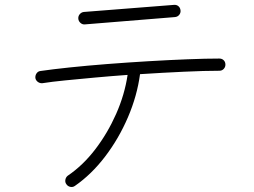

<svg xmlns="http://www.w3.org/2000/svg" viewBox="-20 -739 1040 787"><path d="M287 23Q279 29 268.5 27Q258 25 252 16Q246 8 248 -2.5Q250 -13 258 -19Q320 -61 370.5 -127Q421 -193 456 -272Q491 -351 503 -432Q434 -427 368.5 -421Q303 -415 247.5 -409.5Q192 -404 154 -398Q144 -397 135.5 -403Q127 -409 125 -419Q124 -430 130 -438.5Q136 -447 146 -448Q194 -455 265 -462.5Q336 -470 419.5 -476.5Q503 -483 587.5 -488Q672 -493 748 -496Q824 -499 879 -499Q890 -499 897 -492Q904 -485 904 -474Q904 -464 897 -456.5Q890 -449 879 -449Q820 -449 733.5 -445Q647 -441 554 -435Q542 -346 504.5 -258.5Q467 -171 411 -97.5Q355 -24 287 23ZM328 -639Q318 -638 310 -645Q302 -652 301 -662Q300 -673 307 -681Q314 -689 324 -690L693 -719Q704 -720 711.5 -713.5Q719 -707 720 -696Q721 -686 714.5 -678Q708 -670 697 -669Z"/></svg>

Font: Kurewa Gothic CJK TC Regular
Style: Regular
Weight: 400
Designer: Max Yao
Foundry: Max-Everyday
Version: Version 1.071; ttfautohint (v1.8.3)